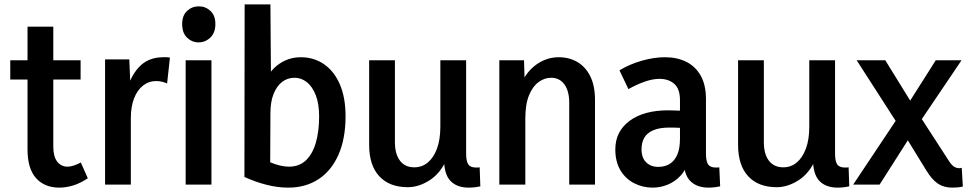

<svg xmlns="http://www.w3.org/2000/svg" viewBox="-20 -845 4431 879"><path d="M252 14Q184 14 145 -29.5Q106 -73 106 -161V-723H224V-174Q224 -128 242 -105Q260 -82 289 -82Q302 -82 317.5 -87Q333 -92 350 -101L382 -29Q348 -6 315 4Q282 14 252 14ZM27 -481V-569H349V-481Z M461 0V-573H572L579 -405H553Q572 -489 614.5 -536Q657 -583 727 -583Q735 -583 742.5 -583Q750 -583 758 -581L745 -463Q719 -474 695 -474Q661 -474 634.5 -453Q608 -432 593.5 -394Q579 -356 579 -304V0Z M830 0V-569H948V0ZM889 -651Q859 -651 836.5 -672.5Q814 -694 814 -735Q814 -774 836.5 -795Q859 -816 890 -816Q921 -816 943.5 -795Q966 -774 966 -735Q966 -695 943 -673Q920 -651 889 -651Z M1300 14Q1251 14 1200 1Q1149 -12 1099 -35L1100 -825H1218L1221 -422H1175Q1199 -506 1247.5 -544.5Q1296 -583 1357 -583Q1417 -583 1463.5 -551Q1510 -519 1536 -458.5Q1562 -398 1562 -313Q1562 -210 1529.5 -136.5Q1497 -63 1438 -24.5Q1379 14 1300 14ZM1303 -82Q1350 -82 1380.5 -111Q1411 -140 1426 -192Q1441 -244 1441 -312Q1441 -370 1425.5 -409.5Q1410 -449 1384.5 -469Q1359 -489 1329 -489Q1296 -489 1271.5 -470Q1247 -451 1232.5 -415Q1218 -379 1218 -326L1217 -102Q1241 -92 1262.5 -87Q1284 -82 1303 -82Z M2013 -116H2025Q1996 -51 1946.5 -19.5Q1897 12 1847 12Q1763 12 1716.5 -38Q1670 -88 1670 -182V-569H1788V-194Q1788 -140 1811 -109.5Q1834 -79 1877 -79Q1912 -79 1938.5 -101Q1965 -123 1980.5 -164.5Q1996 -206 1996 -266V-569H2114V-141Q2114 -108 2123.5 -93Q2133 -78 2159 -78Q2163 -78 2167.5 -78Q2172 -78 2176 -79L2179 8Q2166 11 2152 12.5Q2138 14 2126 14Q2072 14 2042.5 -16.5Q2013 -47 2013 -116Z M2586 0V-375Q2586 -428 2564 -458.5Q2542 -489 2503 -489Q2473 -489 2446 -469.5Q2419 -450 2402 -409Q2385 -368 2385 -302V0H2266V-569H2379L2384 -405H2347Q2370 -495 2422 -539Q2474 -583 2538 -583Q2586 -583 2623.5 -561Q2661 -539 2682.5 -495.5Q2704 -452 2704 -387V0Z M3110 -114 3133 -113Q3122 -69 3096 -41Q3070 -13 3036.5 0.5Q3003 14 2968 14Q2922 14 2882.5 -6.5Q2843 -27 2820 -66Q2797 -105 2797 -161Q2797 -243 2862 -291.5Q2927 -340 3040 -340Q3062 -340 3091.5 -338.5Q3121 -337 3144 -332V-254Q3119 -258 3096.5 -259.5Q3074 -261 3045 -261Q3000 -261 2971.5 -249Q2943 -237 2930 -215Q2917 -193 2917 -161Q2917 -123 2938 -102Q2959 -81 2994 -81Q3023 -81 3045 -94Q3067 -107 3080 -135.5Q3093 -164 3093 -210V-387Q3093 -438 3067 -461Q3041 -484 2999 -484Q2968 -484 2931 -471Q2894 -458 2857 -437L2816 -523Q2862 -551 2918 -567Q2974 -583 3024 -583Q3080 -583 3122 -562Q3164 -541 3188 -498.5Q3212 -456 3212 -391V-141Q3212 -108 3221.5 -93Q3231 -78 3257 -78Q3260 -78 3264.5 -78Q3269 -78 3273 -79L3277 8Q3263 11 3249.5 12.5Q3236 14 3224 14Q3170 14 3140 -16.5Q3110 -47 3110 -114Z M3702 -116H3714Q3685 -51 3635.5 -19.5Q3586 12 3536 12Q3452 12 3405.5 -38Q3359 -88 3359 -182V-569H3477V-194Q3477 -140 3500 -109.5Q3523 -79 3566 -79Q3601 -79 3627.5 -101Q3654 -123 3669.5 -164.5Q3685 -206 3685 -266V-569H3803V-141Q3803 -108 3812.5 -93Q3822 -78 3848 -78Q3852 -78 3856.5 -78Q3861 -78 3865 -79L3868 8Q3855 11 3841 12.5Q3827 14 3815 14Q3761 14 3731.5 -16.5Q3702 -47 3702 -116Z M4388 9Q4376 12 4363 13Q4350 14 4339 14Q4301 14 4273.5 -4.5Q4246 -23 4220 -66L4104 -255L3902 -569H4033L4180 -331L4327 -104Q4338 -88 4348.5 -81.5Q4359 -75 4373 -75Q4375 -75 4378 -75.5Q4381 -76 4383 -77ZM3886 0 4098 -318 4120 -342 4264 -569H4382L4178 -267L4160 -240L4007 0Z"/></svg>

Font: Yaldevi ExtraLight SemiBold
Style: Regular
Weight: 600
Version: Version 1.100